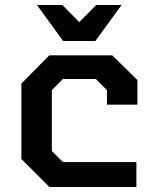

<svg xmlns="http://www.w3.org/2000/svg" viewBox="-20 -743 611 763"><path d="M231 -580 127 -723H228L295 -655L362 -723H463L359 -580ZM176 0 65 -111V-411L176 -523H426L526 -425V-327H405V-385L361 -429H230L186 -385V-143L230 -99H522V0Z"/></svg>

Font: Tomorrow Medium
Style: Regular
Weight: 500
Designer: Tony de Marco, Monica Rizzolli
Foundry: Just in Type
Version: Version 2.002